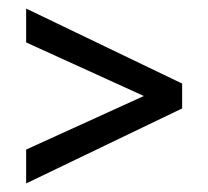

<svg xmlns="http://www.w3.org/2000/svg" viewBox="-20 -521 486 448"><path d="M41 -93V-172L364 -319V-275L41 -422V-501L405 -326V-268Z"/></svg>

Font: Rokkitt Medium
Style: Regular
Weight: 500
Version: Version 3.103